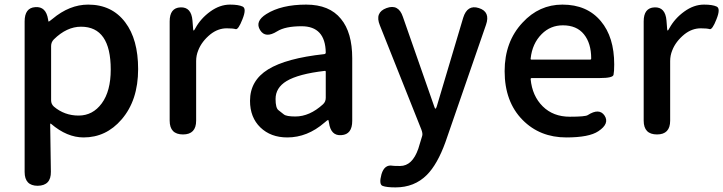

<svg xmlns="http://www.w3.org/2000/svg" viewBox="-20 -584 3142 834"><path d="M144 223Q87 223 87 163V-491Q87 -550 133 -553Q180 -557 189 -499Q190 -490 191.5 -490Q193 -490 208 -502Q282 -564 363 -564Q466 -564 524 -487Q580 -413 580 -284Q580 -148 508 -65Q441 13 343 13Q271 13 202 -46Q198 -49 198 -44L201 162Q202 222 144 223ZM461 -282Q461 -468 332 -468Q270 -468 214 -413Q202 -401 202 -384V-148Q202 -132 214 -121Q260 -82 321.5 -82Q383 -82 422 -135Q461 -188 461 -282Z M775 0Q717 0 717 -60V-491Q717 -550 764 -552Q811 -554 816 -495L819 -457Q820 -451 821.5 -451Q823 -451 829 -462Q852 -504 893.5 -534Q935 -564 979 -564Q1016 -564 1034 -555.5Q1052 -547 1033 -500Q1015 -454 1003.5 -457.5Q992 -461 965 -461Q927 -461 894 -435Q856 -404 841 -365Q832 -343 832 -319V-60Q832 0 775 0Z M1228 13Q1156 13 1111 -30.5Q1066 -74 1066 -146Q1066 -234 1144.5 -282.5Q1223 -331 1389 -349Q1395 -350 1395 -356Q1393 -470 1290 -470Q1219 -470 1184 -448Q1133 -416 1110 -453Q1086 -491 1137 -523Q1202 -564 1310 -564Q1411 -564 1461 -502Q1510 -443 1510 -331V-59Q1510 0 1463 3Q1417 7 1409 -51L1408 -56Q1407 -63 1405 -63Q1403 -63 1389 -51Q1315 13 1228 13ZM1263 -78Q1325 -78 1383 -131Q1395 -142 1395 -159V-272Q1395 -277 1390 -276Q1277 -263 1225 -232Q1177 -203 1177 -154Q1177 -115 1189.5 -105.5Q1202 -96 1213 -87Q1224 -78 1263 -78Z M1698 230Q1659 230 1642 223.5Q1625 217 1637 173Q1650 129 1686 136Q1691 137 1718 137Q1771 137 1797 62Q1806 34 1814 6Q1817 -4 1810 -22L1630 -474Q1607 -530 1659 -549Q1711 -568 1730 -511L1866 -122Q1869 -112 1871.5 -112Q1874 -112 1877 -121L1992 -507Q2010 -565 2060 -549Q2111 -533 2091 -476L1915 33Q1880 130 1834 176Q1780 230 1698 230Z M2440 13Q2325 13 2250 -63Q2172 -142 2172 -275Q2172 -403 2250 -486Q2322 -564 2423 -564Q2530 -564 2590 -492Q2648 -423 2648 -304Q2648 -273 2645 -259Q2642 -245 2586 -245H2290Q2285 -245 2285 -240Q2292 -167 2337.5 -122Q2383 -77 2455 -77Q2523 -77 2533 -84Q2583 -116 2606 -82Q2629 -47 2579 -14Q2539 13 2440 13ZM2285 -330Q2284 -325 2289 -325H2543Q2548 -325 2548 -330Q2548 -396 2516.5 -435Q2485 -474 2425 -474Q2371 -474 2333 -436Q2292 -395 2285 -330Z M2834 0Q2776 0 2776 -60V-491Q2776 -550 2823 -552Q2870 -554 2875 -495L2878 -457Q2879 -451 2880.5 -451Q2882 -451 2888 -462Q2911 -504 2952.5 -534Q2994 -564 3038 -564Q3075 -564 3093 -555.5Q3111 -547 3092 -500Q3074 -454 3062.5 -457.5Q3051 -461 3024 -461Q2986 -461 2953 -435Q2915 -404 2900 -365Q2891 -343 2891 -319V-60Q2891 0 2834 0Z"/></svg>

Font: Resource Han Rounded CN Medium
Style: Regular
Weight: 500
Designer: Cyano Hao (round all glyphs); Ryoko NISHIZUKA 西塚涼子 (kana, bopomofo & ideographs); Paul D. Hunt (Latin, Greek & Cyrillic)
Foundry: Cyano Hao
Version: 0.990